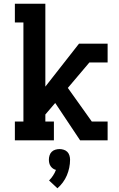

<svg xmlns="http://www.w3.org/2000/svg" viewBox="-20 -755 640 1033"><path d="M411 0 277 -201 224 -139V-101H270V0H60V-101H106V-634H60V-735H224V-289L405 -520H559V-419H461L345 -282L474 -101H559V0ZM289 258 244 216Q256 204 265.5 189.5Q275 175 281 159Q272 157 264.5 151.5Q257 146 252 138.5Q247 131 245 122Q243 113 243 104Q243 93 246.5 81.5Q250 70 258 62Q266 54 277.5 50.5Q289 47 300 47Q311 47 322.5 50.5Q334 54 342 62Q350 70 353.5 81.5Q357 93 357 104Q357 126 352.5 147.5Q348 169 339.5 189Q331 209 318 226.5Q305 244 289 258Z"/></svg>

Font: Iosevka HT Extended
Style: Bold
Weight: 700
Width: 7
Monospace: yes
Designer: Belleve Invis
Foundry: Belleve Invis
Version: Version 32.3.0; ttfautohint (v1.8.4)